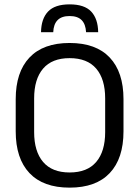

<svg xmlns="http://www.w3.org/2000/svg" viewBox="-20 -848 638 880"><path d="M299 12Q178 12 115 -54.8Q52 -121.5 52 -246V-393.5Q52 -517.5 115 -584.2Q178 -651 299 -651Q420 -651 483 -584.2Q546 -517.5 546 -393.5V-246Q546 -121.5 483 -54.8Q420 12 299 12ZM299 -57.5Q380 -57.5 421 -105.8Q462 -154 462 -242.5V-397Q462 -485.5 421 -533.5Q380 -581.5 299 -581.5Q218.5 -581.5 177.5 -533.5Q136.5 -485.5 136.5 -397V-242.5Q136.5 -154 177.5 -105.8Q218.5 -57.5 299 -57.5ZM299 -828Q367 -828 398 -795Q429 -762 430 -700.5H374.5Q372.5 -737.5 354 -756Q335.5 -774.5 299 -774.5Q262.5 -774.5 244 -755.8Q225.5 -737 224 -700.5H168Q169 -762 200.2 -795Q231.5 -828 299 -828Z"/></svg>

Font: Anek Latin Medium
Style: Regular
Weight: 400
Version: Version 1.003